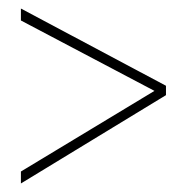

<svg xmlns="http://www.w3.org/2000/svg" viewBox="-20 -578 439 450"><path d="M29 -176 342 -365 29 -530V-558L369 -377V-355L29 -148Z"/></svg>

Font: Noto Sans Lao ExtraCondensed Thin
Style: Regular
Weight: 100
Width: 2
Designer: Monotype Design Team
Foundry: Monotype Imaging Inc.
Version: Version 2.003; ttfautohint (v1.8.4.7-5d5b)